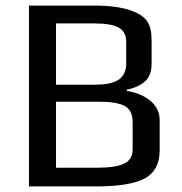

<svg xmlns="http://www.w3.org/2000/svg" viewBox="-20 -669 653 689"><path d="M84 -649H316Q399 -649 448 -632Q493 -616 508.5 -592Q524 -568 524 -526V-439Q524 -400 502 -378.5Q480 -357 435 -347V-343Q488 -334 520.5 -306.5Q553 -279 553 -238V-129Q553 -58 500 -29Q447 0 323 0H84ZM319 -365Q380 -365 406.5 -383.5Q433 -402 433 -442V-518Q433 -555 406 -570Q379 -585 316 -585H181V-365ZM323 -67Q396 -67 426 -82Q456 -97 456 -133V-231Q456 -257 445.5 -272.5Q435 -288 413 -295Q391 -301 374 -302.5Q357 -304 323 -304H181V-67Z"/></svg>

Font: Play
Style: Regular
Weight: 400
Designer: Jonas Hecksher (Cyrillic expansion: Cyreal)
Foundry: Jonas Hecksher, Playtype, e-types AS
Version: Version 2.101; ttfautohint (v1.5.65-e2d9)